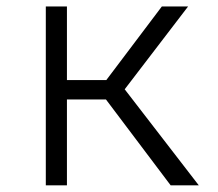

<svg xmlns="http://www.w3.org/2000/svg" viewBox="-20 -558 655 578"><path d="M117.9 0V-538.5H181.5V-316.9H300L467.2 -538.5H546.2L355.4 -289.2L578.5 0H493.8L299 -258.5H181.5V0Z"/></svg>

Font: Fira Code Light
Style: Regular
Weight: 300
Monospace: yes
Designer: Carrois Corporate, Edenspiekermann AG, Nikita Prokopov
Foundry: Carrois Corporate, Edenspiekermann AG, Nikita Prokopov
Version: Version 6.000; ttfautohint (v1.8.2) -l 8 -r 50 -G 200 -x 14 